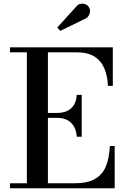

<svg xmlns="http://www.w3.org/2000/svg" viewBox="-20 -1002 678 1022"><path d="M33 0V-26.5H123V-723.5H33V-750H580.5V-545H554.5Q552 -598.5 535 -638.8Q518 -679 482.2 -701.2Q446.5 -723.5 388 -723.5H235V-26.5H377.5Q446 -26.5 486 -49.8Q526 -73 544 -117.2Q562 -161.5 564.5 -225H590.5V0ZM388.5 -274Q386.5 -307.5 372.8 -330Q359 -352.5 336.8 -363.5Q314.5 -374.5 286 -374.5H217V-401H286Q314.5 -401 336.8 -411Q359 -421 372.8 -442.2Q386.5 -463.5 388.5 -497H415V-274ZM301 -837.5 285 -855.5 384 -965Q395.5 -979.5 409.5 -981.8Q423.5 -984 435.8 -978.8Q448 -973.5 453.5 -963.5Q460 -953.5 459 -940.5Q458 -927.5 451 -917Q444 -906.5 431.5 -901.5Z"/></svg>

Font: Bodoni Moda SC 9pt Medium
Style: Regular
Weight: 500
Designer: Owen Earl
Foundry: indestructible type
Version: Version 2.005